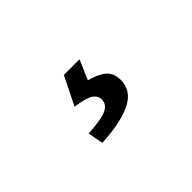

<svg xmlns="http://www.w3.org/2000/svg" viewBox="-32 -212 684 684"><g transform="rotate(-45 310.0 130.0)"><path d="M208 264 197 206Q265 202 290.5 190Q316 178 316 153Q316 134 298 122Q280 110 229 103L282 -4H361L329 70Q369 80 391 98.5Q413 117 413 152Q413 206 359.5 232.5Q306 259 208 264Z"/></g></svg>

Font: Noto Sans TC SemiBold
Style: Regular
Weight: 600
Designer: Ryoko NISHIZUKA  (kana, bopomofo & ideographs); Paul D. Hunt (Latin, Greek & Cyrillic); Sandoll Communications , Soo-you
Foundry: Adobe
Version: Version 2.004-H2;hotconv 1.0.118;makeotfexe 2.5.65603